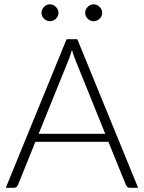

<svg xmlns="http://www.w3.org/2000/svg" viewBox="-20 -894 684 914"><path d="M637.5 0H598Q591 0 586.5 -3.8Q582 -7.5 579.5 -13.5L496 -219H148.5L65.5 -13.5Q63.5 -8 58.5 -4Q53.5 0 46.5 0H7.5L297 -707.5H348ZM164 -257H481L336.5 -614.5Q333 -623 329.5 -633.8Q326 -644.5 322.5 -656.5Q319 -644.5 315.5 -633.8Q312 -623 308.5 -614ZM258.5 -832.5Q258.5 -824.5 255 -817.2Q251.5 -810 246 -804.8Q240.5 -799.5 233 -796.2Q225.5 -793 217.5 -793Q209.5 -793 202.2 -796.2Q195 -799.5 189.5 -804.8Q184 -810 180.8 -817.2Q177.5 -824.5 177.5 -832.5Q177.5 -840.5 180.8 -848Q184 -855.5 189.5 -861.2Q195 -867 202.2 -870.2Q209.5 -873.5 217.5 -873.5Q225.5 -873.5 233 -870.2Q240.5 -867 246 -861.2Q251.5 -855.5 255 -848Q258.5 -840.5 258.5 -832.5ZM466.5 -832.5Q466.5 -824.5 463.2 -817.2Q460 -810 454.2 -804.8Q448.5 -799.5 441.2 -796.2Q434 -793 426 -793Q417.5 -793 410.2 -796.2Q403 -799.5 397.5 -804.8Q392 -810 388.8 -817.2Q385.5 -824.5 385.5 -832.5Q385.5 -849 397.5 -861.2Q409.5 -873.5 426 -873.5Q434 -873.5 441.2 -870.2Q448.5 -867 454.2 -861.2Q460 -855.5 463.2 -848Q466.5 -840.5 466.5 -832.5Z"/></svg>

Font: o
Style: Regular
Weight: 300
Designer: Lukasz Dziedzic
Foundry: Lukasz Dziedzic
Version: Version 1.104; Western+Polish opensource; ttfautohint (v1.8.